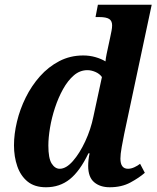

<svg xmlns="http://www.w3.org/2000/svg" viewBox="-20 -780 664 810"><path d="M174 10Q126 10 96.5 -14Q67 -38 53 -78.5Q39 -119 39 -167Q39 -214 51.5 -266.5Q64 -319 88.5 -368.5Q113 -418 148.5 -458Q184 -498 230 -522Q276 -546 331 -546Q358 -546 382.5 -539Q407 -532 425 -521Q426 -534 430 -553Q434 -572 436 -581L445 -623Q448 -637 450.5 -650Q453 -663 453 -673Q453 -692 440.5 -700Q428 -708 399 -708H383L393 -760H620L504 -215Q499 -191 493.5 -160Q488 -129 488 -111Q488 -68 520 -68Q533 -68 547 -74.5Q561 -81 571 -89L591 -51Q567 -30 530 -10Q493 10 443 10Q402 10 377 -11.5Q352 -33 352 -80Q352 -92 353.5 -106Q355 -120 358 -133H353Q317 -58 274.5 -24Q232 10 174 10ZM232 -68Q259 -68 287.5 -100.5Q316 -133 339.5 -183.5Q363 -234 374 -288L410 -455Q400 -469 382.5 -476.5Q365 -484 349 -484Q317 -484 291.5 -462Q266 -440 246 -404Q226 -368 212 -325.5Q198 -283 191 -241Q184 -199 184 -166Q184 -112 198 -90Q212 -68 232 -68Z"/></svg>

Font: Noto Serif SemiCondensed
Style: Bold Italic
Weight: 700
Width: 4
Italic angle: -12°
Designer: Monotype Design Team
Foundry: Monotype Imaging Inc.
Version: Version 2.014